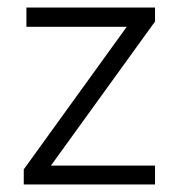

<svg xmlns="http://www.w3.org/2000/svg" viewBox="-20 -489 474 509"><path d="M50 -469H391V-432L115 -50H391V0H43V-40L316 -418H50Z"/></svg>

Font: Post Grotesk Light
Style: Light
Weight: 300
Version: Version 1.0